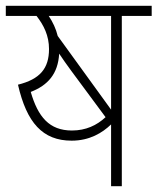

<svg xmlns="http://www.w3.org/2000/svg" viewBox="-20 -642 543 662"><path d="M400 -587H503V-622H0V-587H106C131 -555 149 -519 149 -473C149 -406 118 -369 42 -350C72 -219 127 -157 227 -157C289 -157 333 -184 363 -213V0H400ZM363 -587V-264L179 -518C173 -543 162 -566 148 -587ZM227 -396 344 -238C314 -210 276 -192 228 -192C150 -192 111 -239 86 -325C145 -348 180 -387 184 -457C196 -439 210 -419 227 -396Z"/></svg>

Font: Noto Sans SemiCondensed ExtraLight
Style: Regular
Weight: 200
Width: 4
Designer: Monotype Design Team
Foundry: Monotype Imaging Inc.
Version: Version 2.013